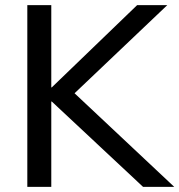

<svg xmlns="http://www.w3.org/2000/svg" viewBox="-20 -725 696 745"><path d="M86 0V-705H179V-386H181L512 -705H629L245 -340L246 -385L656 0H535L181 -331H179V0Z"/></svg>

Font: Mulish ExtraLight Medium
Style: Regular
Weight: 500
Version: Version 3.603